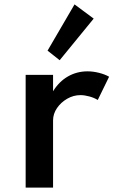

<svg xmlns="http://www.w3.org/2000/svg" viewBox="-20 -852 522 872"><path d="M96.5 0V-512H221V-437.5Q248 -481.5 288.5 -504.8Q329 -528 377.5 -528Q403 -528 429.8 -521.2Q456.5 -514.5 475.5 -503.5L424 -398Q407.5 -408 385.8 -414Q364 -420 345.5 -420Q313.5 -420 285 -403.5Q256.5 -387 238.8 -361Q221 -335 221 -305V0ZM251 -578.5 196 -622 318.5 -832 405.5 -767.5Z"/></svg>

Font: Spartan Thin SemiBold
Style: Regular
Weight: 600
Version: Version 1.004